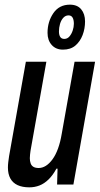

<svg xmlns="http://www.w3.org/2000/svg" viewBox="-20 -792 430 824"><path d="M106 12Q76 12 55.5 2.5Q35 -7 24.5 -26Q14 -45 14 -73Q14 -84 15.5 -96.5Q17 -109 19 -122L91 -527H179L111 -145Q110 -137 109 -129Q108 -121 108 -113Q108 -101 111.5 -91Q115 -81 123.5 -76Q132 -71 146 -71Q162 -71 177 -80.5Q192 -90 205.5 -108.5Q219 -127 229 -154.5Q239 -182 245 -218L300 -527H388L295 0H225L227 -68H222Q207 -40 188.5 -22Q170 -4 149.5 4Q129 12 106 12ZM250 -579Q220 -579 202 -599Q184 -619 184 -651Q184 -699 209 -735.5Q234 -772 280 -772Q312 -772 328.5 -752Q345 -732 345 -700Q345 -669 334.5 -641.5Q324 -614 303.5 -596.5Q283 -579 250 -579ZM256 -625Q269 -625 278 -635.5Q287 -646 292 -661Q297 -676 297 -690Q297 -707 291.5 -716.5Q286 -726 274 -726Q261 -726 251.5 -715.5Q242 -705 237.5 -689Q233 -673 233 -657Q233 -642 238.5 -633.5Q244 -625 256 -625Z"/></svg>

Font: Archivo ExtraCondensed Medium
Style: Italic
Weight: 500
Width: 2
Italic angle: -10°
Designer: Hector Gatti
Foundry: Omnibus-Type
Version: Version 2.001